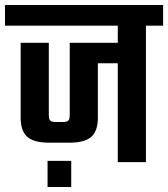

<svg xmlns="http://www.w3.org/2000/svg" viewBox="-40 -651 675 771"><path d="M615 -631V-548H546V0H433V-397H353V-178Q353 -125 326.5 -101.5Q300 -78 238 -78H158Q96 -78 69.5 -101.5Q43 -125 43 -178V-479H156V-189Q156 -172 162 -166.5Q168 -161 185 -161H212Q228 -161 234 -166.5Q240 -172 240 -189V-479H433V-548H-20V-631ZM151 100V-5H246V100Z"/></svg>

Font: Teko Medium
Style: Regular
Weight: 500
Designer: Manushi Parikh, Jonny Pinhorn
Foundry: Indian Type Foundry
Version: Version 1.106;PS 1.0;hotconv 1.0.78;makeotf.lib2.5.61930; tt